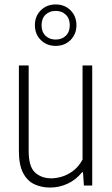

<svg xmlns="http://www.w3.org/2000/svg" viewBox="-20 -835 505 864"><path d="M206 9Q166.5 9 134.5 -6Q102.5 -21 83.8 -57Q65 -93 65 -156.5V-540.5H109V-155.5Q109 -85.5 137.5 -59Q166 -32.5 211.5 -32.5Q232.5 -32.5 258.8 -40.2Q285 -48 309.8 -66.8Q334.5 -85.5 351.5 -117V-540.5H395V0H357.5L353.5 -60H349.5Q320.5 -24.5 283 -7.8Q245.5 9 206 9ZM230.5 -628.5Q190 -628.5 163.5 -655Q137 -681.5 137 -721.5Q137 -762 163.5 -788.5Q190 -815 230.5 -815Q271 -815 297.5 -788.5Q324 -762 324 -721.5Q324 -681.5 297.5 -655Q271 -628.5 230.5 -628.5ZM230.5 -657Q258.5 -657 276.2 -674.2Q294 -691.5 294 -721.5Q294 -751.5 276.2 -768.8Q258.5 -786 230.5 -786Q202.5 -786 184.8 -768.8Q167 -751.5 167 -721.5Q167 -691.5 184.8 -674.2Q202.5 -657 230.5 -657Z"/></svg>

Font: Encode Sans Condensed Condensed ExtraLight
Style: Regular
Weight: 200
Width: 3
Designer: Multiple Designers
Foundry: Impallari Type
Version: Version 3.000; ttfautohint (v1.8.3) -l 8 -r 50 -G 200 -x 14 